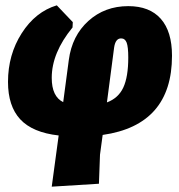

<svg xmlns="http://www.w3.org/2000/svg" viewBox="-20 -504 673 720"><path d="M174 196 200 4Q102 -7 56 -56.5Q10 -106 10 -197Q10 -299 61.5 -379.5Q113 -460 193 -484L253 -421L252 -401Q174 -306 174 -212Q174 -142 217 -121L238 -279Q250 -370 311.5 -425.5Q373 -481 461 -481Q541 -481 583 -433.5Q625 -386 625 -295Q625 -35 365 2L355 76L351 185ZM408 -326 381 -120Q424 -136 442.5 -176Q461 -216 461 -288Q461 -328 455 -344Q449 -360 434 -360Q413 -360 408 -326Z"/></svg>

Font: Alegreya Sans SC Black
Style: Italic
Weight: 900
Italic angle: -7°
Designer: Juan Pablo del Peral
Foundry: Huerta Tipografica
Version: Version 2.007